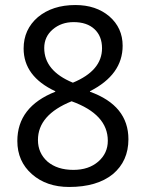

<svg xmlns="http://www.w3.org/2000/svg" viewBox="-20 -732 579 764"><path d="M200 -367V-369Q74 -428 74 -539Q74 -615 131 -664Q189 -712 280 -712Q362 -712 415 -667Q468 -621 468 -550Q468 -435 338 -369V-367Q491 -312 491 -178Q491 -91 429 -39Q366 12 255 12Q165 12 107 -39Q49 -90 49 -171Q49 -307 200 -367ZM386 -540Q386 -588 356 -616Q326 -644 273 -644Q224 -644 190 -615Q156 -586 156 -541Q156 -450 270 -403Q386 -451 386 -540ZM265 -329Q131 -275 131 -175Q131 -123 169 -89Q208 -56 272 -56Q333 -56 371 -89Q409 -122 409 -172Q409 -277 265 -329Z"/></svg>

Font: A_ThatdaokhamC
Style: Regular
Weight: 400
Designer: Rangsiwut Chaisin
Foundry: Rangsiwut Chaisin
Version: Version 1.000